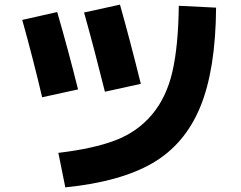

<svg xmlns="http://www.w3.org/2000/svg" viewBox="-20 -764 1040 829"><path d="M913 -731Q911 -463 844.5 -302Q778 -141 639 -60Q500 21 262 45L232 -104Q384 -122 479 -158.5Q574 -195 636.5 -269.5Q699 -344 724.5 -455Q750 -566 752 -739ZM76 -678 227 -712Q274 -550 317 -378L162 -344Q122 -514 76 -678ZM343 -710 498 -744Q542 -588 588 -402L433 -368Q388 -549 343 -710Z"/></svg>

Font: M PLUS 1p ExtraBold
Style: Regular
Weight: 800
Version: Version 1.062